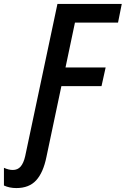

<svg xmlns="http://www.w3.org/2000/svg" viewBox="-124 -734 639 976"><path d="M-104 209V119Q-80 130 -59 130Q-34 130 -19 112.5Q-4 95 4 60L168 -714H495L476 -619H257L209 -391H413L392 -296H188L112 64Q96 143 60 182.5Q24 222 -41 222Q-76 222 -104 209Z"/></svg>

Font: Noto Sans UI NarrowMedium
Style: Italic
Weight: 500
Width: 4
Italic angle: -12°
Designer: Monotype Design Team
Foundry: Monotype Imaging Inc.
Version: Version 1.001